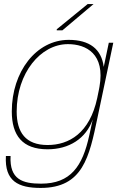

<svg xmlns="http://www.w3.org/2000/svg" viewBox="-20 -720 587 944"><path d="M459 -140 537 -510H515L490 -391C479 -479 420 -524 318 -524C158 -524 38 -367 38 -172C38 -54 90 14 214 14C319 14 403 -38 436 -133L419 -55C386 98 327 183 182 183C92 183 26 163 32 47H9C2 171 70 204 180 204C388 204 419 51 459 -140ZM62 -172C62 -360 179 -503 314 -503C404 -503 498 -455 469 -293L467 -282L458 -238C421 -65 319 -7 214 -7C106 -7 62 -69 62 -172ZM259 -571H287L440 -700H411L259 -576Z"/></svg>

Font: Nacelle Thin
Style: Italic
Weight: 100
Italic angle: -12°
Designer: Sora Sagano
Foundry: Sora Sagano
Version: Version 1.000;FEAKit 1.0